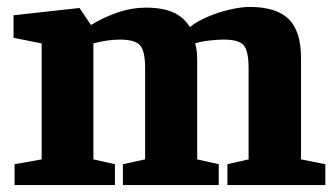

<svg xmlns="http://www.w3.org/2000/svg" viewBox="-20 -533 962 553"><path d="M22 0V-60L100 -74V-408L19 -424V-489L209 -510L242 -461Q280 -484 320 -497.5Q360 -511 400 -511Q448 -511 478.5 -497.5Q509 -484 527 -455Q545 -470 575.5 -483.5Q606 -497 640 -505Q674 -513 699 -513Q776 -513 811.5 -478Q847 -443 847 -366V-74L917 -60V0H635V-60L696 -74V-336Q696 -386 682 -402.5Q668 -419 624 -419Q605 -419 580.5 -416Q556 -413 542 -408Q546 -396 547 -382Q548 -368 548 -357V-74L610 -60V0H334V-60L398 -74V-336Q398 -386 383.5 -402.5Q369 -419 325 -419Q309 -419 290 -416.5Q271 -414 249 -408V-74L311 -60V0Z"/></svg>

Font: Faustina Light ExtraBold
Style: Regular
Weight: 800
Version: Version 1.200